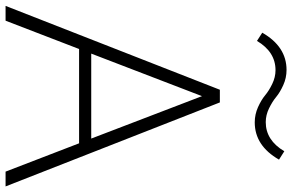

<svg xmlns="http://www.w3.org/2000/svg" viewBox="-200 -828 1023 672"><g transform="rotate(90 311.0 -491.5)"><path d="M-4.9 0 288.6 -750H333L627 0H575.2L476.1 -257.3H146L46.9 0ZM162.1 -299.8H459.5L311 -687.5ZM117.7 -879.9 88.9 -898.4Q137.7 -983.4 219.2 -983.4Q247.1 -983.4 272.5 -971.9Q297.9 -960.4 314 -947Q330.1 -933.6 353.8 -922.1Q377.4 -910.6 401.9 -910.6Q465.3 -910.6 503.9 -975.6L533.2 -957Q484.4 -872.1 402.8 -872.1Q375 -872.1 349.6 -883.5Q324.2 -895 308.1 -908.4Q292 -921.9 268.3 -933.3Q244.6 -944.8 220.2 -944.8Q156.2 -944.8 117.7 -879.9Z"/></g></svg>

Font: Spartan MB Light
Style: Regular
Weight: 300
Designer: Matt Bailey, Mirko Velimirovic
Foundry: Matt Bailey
Version: Version 1.005